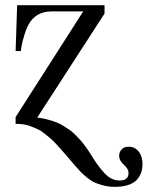

<svg xmlns="http://www.w3.org/2000/svg" viewBox="-20 -476 568 738"><path d="M381.8 -456.1V-423.8L123 -23.9Q142.6 -22 161.1 -17.1Q179.7 -12.2 194.3 -6.8Q209 -1.5 223.4 7.6Q237.8 16.6 248 23.7Q258.3 30.8 270 42.7Q281.7 54.7 288.3 61.8Q294.9 68.8 304.7 82Q314.5 95.2 318.4 101.1Q322.3 106.9 330.6 119.9Q338.9 132.8 340.8 136.2Q367.2 176.8 389.6 197.3Q412.1 217.8 439.9 217.8Q474.1 217.8 474.1 189Q474.1 174.3 459 160.2Q438 142.1 438 123Q438 107.9 448 97.9Q458 87.9 475.1 87.9Q498 87.9 512.9 106.4Q527.8 125 527.8 155.8Q527.8 170.9 523.7 184.3Q519.5 197.8 509 211.7Q498.5 225.6 476.1 233.9Q453.6 242.2 421.9 242.2Q398.4 242.2 377.4 236.8Q356.4 231.4 342.5 224.9Q328.6 218.3 313 205.3Q297.4 192.4 289.6 184.1Q281.7 175.8 268.1 160.2Q261.2 151.9 243.9 131.8Q226.6 111.8 219.7 104Q212.9 96.2 198 79.8Q183.1 63.5 174.6 56.6Q166 49.8 151.9 38.1Q137.7 26.4 126.7 21.5Q115.7 16.6 101.1 10.5Q86.4 4.4 71.5 2.2Q56.6 0 40 0V-25.9L299.8 -432.1H178.2Q117.7 -432.1 89.8 -381.8Q80.6 -364.7 73 -339.4Q65.4 -314 62.5 -296.9L60.1 -279.8H40L45.9 -456.1Z"/></svg>

Font: Flanker Steampunk
Style: Regular
Weight: 400
Designer: Alexey Kryukov, Leonardo Di Lena
Foundry: Alexey Kryukov, Leonardo Di Lena
Version: 1.210